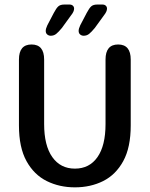

<svg xmlns="http://www.w3.org/2000/svg" viewBox="-20 -815 659 846"><path d="M310 10.5Q242 10.5 186 -17.2Q130 -45 96.8 -105Q63.5 -165 63.5 -262.5V-552.5Q63.5 -619 119 -619Q174.5 -619 174.5 -552.5V-268.5Q174.5 -173.5 210.5 -122.8Q246.5 -72 310 -72Q374 -72 409.5 -122.8Q445 -173.5 445 -268.5V-552.5Q445 -619 500.5 -619Q556 -619 556 -552.5V-262.5Q556 -165 523 -105Q490 -45 434.5 -17.2Q379 10.5 310 10.5ZM333.5 -703.5 362 -758Q373 -779 382 -787Q391 -795 408.5 -795H431.5Q440.5 -795 446 -790Q451.5 -785 451.5 -777Q451.5 -764.5 438.5 -748L397.5 -691.5Q383 -674 372.8 -665.8Q362.5 -657.5 348.5 -657.5Q340 -657.5 333.2 -663Q326.5 -668.5 326.5 -679Q326.5 -688.5 333.5 -703.5ZM188.5 -703.5 217 -758Q228 -779 237 -787Q246 -795 263.5 -795H286.5Q295.5 -795 301 -790Q306.5 -785 306.5 -777Q306.5 -764 293.5 -748L252.5 -691.5Q238 -674 227.8 -665.8Q217.5 -657.5 203.5 -657.5Q195 -657.5 188.2 -663Q181.5 -668.5 181.5 -679Q181.5 -688.5 188.5 -703.5Z"/></svg>

Font: Sono ExtraLight Monospace Medium
Style: Regular
Weight: 500
Version: Version 2.112